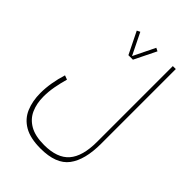

<svg xmlns="http://www.w3.org/2000/svg" viewBox="-255 -763 1119 1119"><g transform="rotate(45 305.0 -203.5)"><path d="M270 -504.9 203.1 -640.6 222.7 -650.4 288.6 -516.1 354.5 -650.4 374 -640.6 307.1 -504.9ZM522.5 -27.3Q522.5 105.5 471.2 173.8Q419.9 242.2 292.5 242.2Q207.5 242.2 157.2 212.9Q106.9 183.6 85 131.8Q63 80.1 63 13.2Q63 -28.3 70.6 -72.8Q78.1 -117.2 91.8 -160.6L117.7 -150.9Q106 -110.4 98.1 -67.9Q90.3 -25.4 90.3 16.1Q90.3 72.3 109.9 116.7Q129.4 161.1 173.8 187Q218.3 212.9 292.5 212.9Q400.4 212.9 449.2 156.7Q498 100.6 498 -18.6V-643.1H522.5Z"/></g></svg>

Font: Vazirmatn FD Thin
Style: Regular
Weight: 100
Designer: Saber Rastikerdar
Foundry: Saber Rastikerdar
Version: Version 33.003